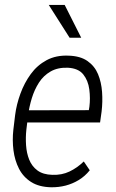

<svg xmlns="http://www.w3.org/2000/svg" viewBox="-20 -770 484 800"><path d="M193.4 10.3Q142.6 9.3 109.6 -11.7Q76.7 -32.7 59.1 -67.1Q41.5 -101.6 36.1 -143.8Q30.8 -186 35.6 -229L43 -290.5Q48.8 -335.4 65.2 -380.1Q81.5 -424.8 108.2 -461.4Q134.8 -498 174.3 -519.3Q213.9 -540.5 266.1 -538.1Q314.9 -536.6 344.7 -515.6Q374.5 -494.6 388.4 -461.2Q402.3 -427.7 405.3 -386.7Q408.2 -345.7 403.3 -305.2L397 -259.8H70.8L79.6 -310.5L350.1 -311L352.5 -325.2Q356.9 -360.4 352.1 -397.5Q347.2 -434.6 326.9 -460Q306.6 -485.4 262.7 -487.8Q220.7 -489.3 190.9 -472.2Q161.1 -455.1 142.3 -425.8Q123.5 -396.5 112.5 -360.6Q101.6 -324.7 97.2 -290.5L89.8 -229Q86.4 -197.8 88.6 -164.8Q90.8 -131.8 101.8 -104.5Q112.8 -77.1 136 -59.8Q159.2 -42.5 198.2 -41.5Q237.3 -40 269.3 -55.2Q301.3 -70.3 329.1 -97.2L354 -60.5Q334 -35.6 308.3 -20Q282.7 -4.4 253.7 3.2Q224.6 10.7 193.4 10.3ZM249.5 -749.5 318.4 -612.8H270L183.1 -749.5Z"/></svg>

Font: Roboto Condensed Light
Style: Italic
Weight: 300
Italic angle: -12°
Designer: Christian Robertson
Foundry: Google
Version: Version 3.0; 2020